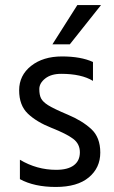

<svg xmlns="http://www.w3.org/2000/svg" viewBox="-20 -736 452 762"><path d="M257 -560H188L287 -716H381ZM59 -25V-102Q126 -62 203 -62Q249 -62 273 -80Q297 -98 297 -131.5Q297 -165 270.5 -185Q244 -205 184.5 -228.5Q125 -252 90.5 -285Q56 -318 56 -377.5Q56 -437 103.5 -474.5Q151 -512 226 -512Q301 -512 349 -490V-415Q303 -443 223 -443Q183 -443 159.5 -424.5Q136 -406 136 -382.5Q136 -359 143 -345.5Q150 -332 170 -319Q194 -304 250 -280.5Q306 -257 342 -224Q378 -191 378 -130.5Q378 -70 332.5 -32Q287 6 201.5 6Q116 6 59 -25Z"/></svg>

Font: Hind Madurai
Style: Regular
Weight: 400
Designer: Jyotish Sonowal
Foundry: Indian Type Foundry
Version: Version 0.702;PS 1.0;hotconv 1.0.81;makeotf.lib2.5.63406